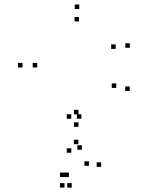

<svg xmlns="http://www.w3.org/2000/svg" viewBox="-20 -542 660 854"><path d="M329 -33.5V-53.5H309V-33.5ZM145.5 -242V-262H125.5V-242ZM331.5 -446.5V-466.5H311.5V-446.5ZM494.5 -324.5V-344.5H474.5V-324.5ZM557.5 -329.5V-349.5H537.5V-329.5ZM332.5 -502V-522H312.5V-502ZM80 -242V-262H60V-242ZM329 22V2H309V22ZM557 -137.5V-157.5H537V-137.5ZM497 -151V-171H477V-151ZM344 124V104H324V124ZM342 -14V-34H322V-14ZM297 -14V-34H277V-14ZM297 137.5V117.5H277V137.5ZM375.5 195.5V175.5H355.5V195.5ZM286.5 245.5V225.5H266.5V245.5ZM267 245.5V225.5H247V245.5ZM267 292.5V272.5H247V292.5ZM299 292.5V272.5H279V292.5ZM430 200V180H410V200ZM328.5 99.5V79.5H308.5V99.5Z"/></svg>

Font: Monaspace Neon Dots Var
Style: Regular
Weight: 400
Designer: Riley Cran and the Lettermatic Team
Version: Version 1.100 (Monaspace Neon Dots)